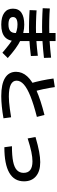

<svg xmlns="http://www.w3.org/2000/svg" viewBox="1050 -1893 900 3040"><g transform="rotate(90 1500.0 -373.0)"><path d="M370 57Q248 57 182.5 9Q117 -39 117 -127Q117 -219 182.5 -263Q248 -307 370 -307Q435 -307 495.5 -292.5Q556 -278 619 -247.5Q682 -217 750.5 -167Q819 -117 899 -46L815 39Q738 -27 676.5 -73Q615 -119 563.5 -147Q512 -175 464.5 -187.5Q417 -200 370 -200Q250 -200 250 -129Q250 -57 367 -57Q438 -57 470.5 -85Q503 -113 503 -173V-803H630V-173Q630 -57 566 0Q502 57 370 57ZM409 -589Q360 -589 306 -590.5Q252 -592 201 -594Q150 -596 110 -599L114 -712Q154 -709 204 -706.5Q254 -704 307.5 -703Q361 -702 410 -702Q521 -702 635.5 -709Q750 -716 893 -732L897 -619Q753 -603 637 -596Q521 -589 409 -589ZM416 -382Q370 -382 320.5 -383.5Q271 -385 224 -387Q177 -389 140 -392L144 -502Q181 -499 227 -497Q273 -495 322 -493.5Q371 -492 417 -492Q519 -492 625 -499Q731 -506 863 -522L867 -412Q734 -396 627 -389Q520 -382 416 -382Z M1501 57Q1312 57 1214.5 -2.5Q1117 -62 1117 -177Q1117 -274 1188.5 -353.5Q1260 -433 1411.5 -500Q1563 -567 1800 -627L1831 -507Q1634 -457 1506.5 -406Q1379 -355 1318 -301Q1257 -247 1257 -186Q1257 -63 1509 -63Q1550 -63 1596 -67Q1642 -71 1700.5 -78.5Q1759 -86 1837 -99L1853 22Q1755 39 1667 48Q1579 57 1501 57ZM1304 -389Q1275 -488 1255 -583Q1235 -678 1223 -770L1359 -791Q1372 -698 1392 -605.5Q1412 -513 1440 -421Z M2295 -112Q2446 -112 2539 -131Q2632 -150 2674.5 -191.5Q2717 -233 2717 -297Q2717 -367 2671.5 -402Q2626 -437 2534 -437Q2471 -437 2385.5 -419.5Q2300 -402 2172 -361L2149 -485Q2285 -525 2380.5 -542.5Q2476 -560 2547 -560Q2691 -560 2771 -492.5Q2851 -425 2851 -303Q2851 -148 2715.5 -70Q2580 8 2311 8Z"/></g></svg>

Font: M PLUS 2
Style: Bold
Weight: 700
Designer: Coji Morishita
Foundry: UNDERFOREST DESIGN
Version: Version 1.001